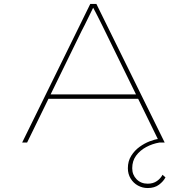

<svg xmlns="http://www.w3.org/2000/svg" viewBox="-20 -720 943 970"><path d="M92 0 436 -700H467L812 0H786L510 -564Q503 -578 495.5 -593.5Q488 -609 480 -624.5Q472 -640 464.5 -655Q457 -670 449 -684H452Q445 -669 437.5 -654Q430 -639 422.5 -623.5Q415 -608 407.5 -593Q400 -578 392 -563L117 0ZM215 -221 226 -243H681L691 -221ZM726 230Q700 230 677 217.5Q654 205 640 182Q626 159 626 130Q626 94 643 67Q660 40 685 22Q710 4 736 -6Q762 -16 781 -18L786 0Q750 6 718.5 23Q687 40 667.5 66.5Q648 93 648 130Q648 163 670 185.5Q692 208 726 208Q754 208 773 194.5Q792 181 801 163L816 176Q806 196 783.5 213Q761 230 726 230Z"/></svg>

Font: Lexend Zetta Thin
Style: Regular
Weight: 250
Version: Version 1.007